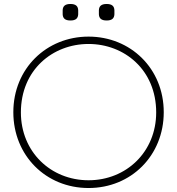

<svg xmlns="http://www.w3.org/2000/svg" viewBox="-20 -931 890 965"><path d="M425 -710C605 -710 765 -580 765 -366C765 -168 615 -25 425 -25C235 -25 85 -168 85 -366C85 -580 245 -710 425 -710ZM47 -367C47 -149 211 14 425 14C639 14 803 -149 803 -367C803 -587 636 -747 425 -747C214 -747 47 -587 47 -367ZM295 -859C296 -839 307 -828 334 -828C361 -828 372 -839 373 -859V-880C372 -900 361 -911 334 -911C307 -911 296 -900 295 -880ZM477 -859C478 -839 489 -828 516 -828C543 -828 554 -839 555 -859V-880C554 -900 543 -911 516 -911C489 -911 478 -900 477 -880Z"/></svg>

Font: Kreadon Extra Light
Style: Regular
Weight: 200
Designer: kohakuno
Foundry: StudioGnu
Version: Version 1.000;Glyphs 3.1.2 (3151)